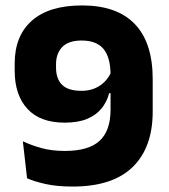

<svg xmlns="http://www.w3.org/2000/svg" viewBox="-20 -672 620 706"><path d="M282 -652Q410 -652 475.8 -583.5Q541.5 -515 541.5 -381V-262Q541.5 -129.5 467.8 -57.8Q394 14 247 14Q190 14 148.2 4.8Q106.5 -4.5 79.5 -16.5L64 -152.5Q94.5 -138 132.2 -127.5Q170 -117 219 -117Q305.5 -117 346 -154Q386.5 -191 386.5 -268.5V-396Q386.5 -460.5 360.8 -491.8Q335 -523 280 -523Q232 -523 209 -499.2Q186 -475.5 186 -435.5V-423.5Q186 -382.5 208.2 -360.2Q230.5 -338 279.5 -338Q305 -338 326.2 -346.2Q347.5 -354.5 363.8 -370.5Q380 -386.5 389.5 -408.5L420 -329.5H381.5Q373 -297 352.8 -272.5Q332.5 -248 299.5 -234.5Q266.5 -221 218 -221Q127.5 -221 80.8 -271.8Q34 -322.5 34 -412.5V-438.5Q34 -540 97.2 -596Q160.5 -652 282 -652Z"/></svg>

Font: Anek Gujarati Medium
Style: Bold
Weight: 700
Version: Version 1.003